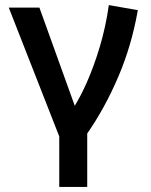

<svg xmlns="http://www.w3.org/2000/svg" viewBox="-20 -525 594 755"><path d="M213 210V11.5L14.5 -495H135L274 -109Q298.5 -149.5 321 -200Q350 -265.5 373 -343Q396 -420.5 408 -505L522 -485Q497.5 -345.5 445.2 -223.2Q393 -101 323 0V210Z"/></svg>

Font: Geologica EX
Style: Regular
Weight: 400
Designer: Sindre Bremnes, Frode Helland
Foundry: Monokrom Skriftforlag AS
Version: Version 1.010;gftools[0.9.28]